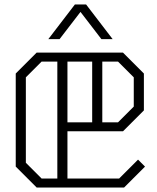

<svg xmlns="http://www.w3.org/2000/svg" viewBox="-20 -834 700 854"><path d="M625 -93 532 0H143L50 -93V-507L143 -600H527L620 -507V-343L527 -250H280V-40H510L594 -124ZM165 -40H235V-560H165L95 -490V-110ZM280 -290H390V-560H280ZM505 -560H435V-290H505L575 -360V-490ZM431 -660 338 -781 245 -660H195L313 -814H363L481 -660Z"/></svg>

Font: Kumar One Outline
Style: Regular
Weight: 400
Designer: Parimal Parmar
Foundry: Indian Type Foundry
Version: Version 1.000;PS 1.000;hotconv 1.0.88;makeotf.lib2.5.647800